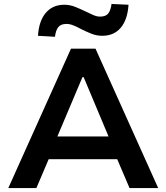

<svg xmlns="http://www.w3.org/2000/svg" viewBox="-20 -951 842 971"><path d="M22 0 339 -705H463L780 0H635L551 -197L611 -146H189L248 -197L164 0ZM397 -561 258 -232 233 -261H567L541 -232L403 -561ZM258 -765 172 -770Q177 -846 212 -886.5Q247 -927 305 -927Q334 -927 361 -916Q388 -905 413 -893Q433 -883 451.5 -875Q470 -867 486 -867Q515 -867 527.5 -883Q540 -899 544 -931L630 -927Q625 -851 590.5 -810.5Q556 -770 497 -770Q468 -770 441 -781Q414 -792 390 -804Q370 -815 351.5 -822.5Q333 -830 316 -830Q288 -830 275 -814Q262 -798 258 -765Z"/></svg>

Font: Nunito Sans 6pt
Style: Bold
Weight: 700
Version: Version 3.101;gftools[0.9.27]